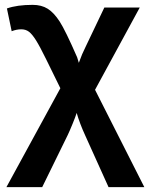

<svg xmlns="http://www.w3.org/2000/svg" viewBox="-20 -559 616 786"><path d="M113.8 -539.1Q149.9 -539.1 175.3 -523.2Q200.7 -507.3 224.4 -470.7Q248 -434.1 295.9 -324.2L302.7 -301.8Q315.4 -337.9 331.5 -369.6L407.2 -528.3H552.2L369.1 -191.4L570.8 207H424.3L329.1 -3.9Q306.2 -53.7 293.9 -96.7Q289.6 -82.5 276.9 -51.5Q264.2 -20.5 257.3 -6.3L152.8 207H6.3L227.1 -197.8L168.9 -316.4Q143.1 -369.1 127.4 -394Q111.8 -418.9 98.6 -429Q85.4 -439 67.4 -439Q47.4 -439 27.8 -431.2L8.3 -524.4Q49.8 -539.1 113.8 -539.1Z"/></svg>

Font: Arial
Style: Bold
Weight: 700
Designer: Steve Matteson
Foundry: Ascender Corporation
Version: Version 2.00.3